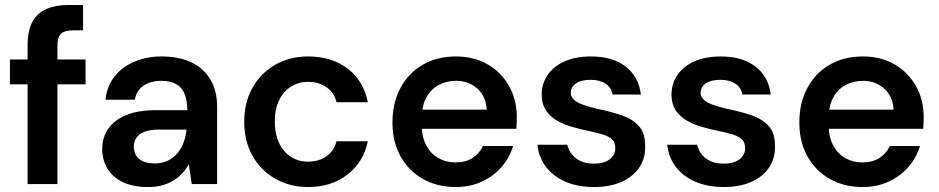

<svg xmlns="http://www.w3.org/2000/svg" viewBox="-20 -740 3777 772"><path d="M91 0V-559Q91 -617 110.5 -652.5Q130 -688 167 -704Q204 -720 255 -720H314V-618H274Q240 -618 225.5 -604.5Q211 -591 211 -558V0ZM20 -401V-501H324V-401Z M575 12Q513 12 472 -8.5Q431 -29 411 -64Q391 -99 391 -140Q391 -188 415.5 -223Q440 -258 488 -277.5Q536 -297 606 -297H733Q733 -337 722 -363Q711 -389 688 -402Q665 -415 629 -415Q587 -415 558 -396Q529 -377 522 -339H404Q410 -394 440.5 -432.5Q471 -471 520.5 -492Q570 -513 629 -513Q700 -513 750 -489Q800 -465 826.5 -419.5Q853 -374 853 -310V0H751L739 -80Q729 -61 713.5 -44Q698 -27 678 -14.5Q658 -2 632.5 5Q607 12 575 12ZM602 -83Q631 -83 653.5 -93.5Q676 -104 692.5 -123Q709 -142 718 -166.5Q727 -191 730 -218V-219H619Q583 -219 560.5 -210Q538 -201 528 -185.5Q518 -170 518 -150Q518 -129 528 -113.5Q538 -98 557 -90.5Q576 -83 602 -83Z M1219 12Q1145 12 1086.5 -21.5Q1028 -55 995 -114Q962 -173 962 -250Q962 -328 995 -387Q1028 -446 1086.5 -479.5Q1145 -513 1219 -513Q1314 -513 1378 -464Q1442 -415 1459 -329H1333Q1324 -368 1292.5 -389.5Q1261 -411 1218 -411Q1181 -411 1150.5 -392Q1120 -373 1102.5 -337.5Q1085 -302 1085 -251Q1085 -213 1095 -183Q1105 -153 1123.5 -132Q1142 -111 1166 -100.5Q1190 -90 1218 -90Q1247 -90 1270.5 -99.5Q1294 -109 1310.5 -127.5Q1327 -146 1333 -172H1459Q1442 -89 1377.5 -38.5Q1313 12 1219 12Z M1812 12Q1738 12 1680.5 -20.5Q1623 -53 1590.5 -111.5Q1558 -170 1558 -247Q1558 -326 1590 -386Q1622 -446 1679.5 -479.5Q1737 -513 1813 -513Q1887 -513 1942 -480.5Q1997 -448 2027.5 -393Q2058 -338 2058 -269Q2058 -259 2057.5 -247Q2057 -235 2056 -222H1645V-299H1937Q1934 -353 1899 -384Q1864 -415 1813 -415Q1776 -415 1744.5 -398.5Q1713 -382 1694.5 -348.5Q1676 -315 1676 -265V-236Q1676 -189 1694 -155.5Q1712 -122 1742.5 -104.5Q1773 -87 1811 -87Q1853 -87 1880.5 -105Q1908 -123 1922 -153H2043Q2029 -106 1997 -69Q1965 -32 1918 -10Q1871 12 1812 12Z M2369 12Q2303 12 2253.5 -9.5Q2204 -31 2175 -69.5Q2146 -108 2141 -158H2261Q2266 -137 2279.5 -119.5Q2293 -102 2315 -92Q2337 -82 2368 -82Q2397 -82 2416 -90.5Q2435 -99 2444.5 -113Q2454 -127 2454 -143Q2454 -167 2441 -179.5Q2428 -192 2403.5 -199.5Q2379 -207 2344 -214Q2310 -221 2276.5 -231Q2243 -241 2216.5 -257Q2190 -273 2174 -298Q2158 -323 2158 -359Q2158 -403 2181.5 -438Q2205 -473 2249.5 -493Q2294 -513 2356 -513Q2443 -513 2495.5 -472.5Q2548 -432 2557 -360H2443Q2438 -388 2415 -403.5Q2392 -419 2355 -419Q2316 -419 2295.5 -404.5Q2275 -390 2275 -366Q2275 -351 2288 -339Q2301 -327 2325 -318.5Q2349 -310 2383 -302Q2438 -291 2481 -276Q2524 -261 2549.5 -232.5Q2575 -204 2574 -150Q2575 -103 2550 -66Q2525 -29 2478.5 -8.5Q2432 12 2369 12Z M2891 12Q2825 12 2775.5 -9.5Q2726 -31 2697 -69.5Q2668 -108 2663 -158H2783Q2788 -137 2801.5 -119.5Q2815 -102 2837 -92Q2859 -82 2890 -82Q2919 -82 2938 -90.5Q2957 -99 2966.5 -113Q2976 -127 2976 -143Q2976 -167 2963 -179.5Q2950 -192 2925.5 -199.5Q2901 -207 2866 -214Q2832 -221 2798.5 -231Q2765 -241 2738.5 -257Q2712 -273 2696 -298Q2680 -323 2680 -359Q2680 -403 2703.5 -438Q2727 -473 2771.5 -493Q2816 -513 2878 -513Q2965 -513 3017.5 -472.5Q3070 -432 3079 -360H2965Q2960 -388 2937 -403.5Q2914 -419 2877 -419Q2838 -419 2817.5 -404.5Q2797 -390 2797 -366Q2797 -351 2810 -339Q2823 -327 2847 -318.5Q2871 -310 2905 -302Q2960 -291 3003 -276Q3046 -261 3071.5 -232.5Q3097 -204 3096 -150Q3097 -103 3072 -66Q3047 -29 3000.5 -8.5Q2954 12 2891 12Z M3448 12Q3374 12 3316.5 -20.5Q3259 -53 3226.5 -111.5Q3194 -170 3194 -247Q3194 -326 3226 -386Q3258 -446 3315.5 -479.5Q3373 -513 3449 -513Q3523 -513 3578 -480.5Q3633 -448 3663.5 -393Q3694 -338 3694 -269Q3694 -259 3693.5 -247Q3693 -235 3692 -222H3281V-299H3573Q3570 -353 3535 -384Q3500 -415 3449 -415Q3412 -415 3380.5 -398.5Q3349 -382 3330.5 -348.5Q3312 -315 3312 -265V-236Q3312 -189 3330 -155.5Q3348 -122 3378.5 -104.5Q3409 -87 3447 -87Q3489 -87 3516.5 -105Q3544 -123 3558 -153H3679Q3665 -106 3633 -69Q3601 -32 3554 -10Q3507 12 3448 12Z"/></svg>

Font: DM Sans 17pt SemiBold
Style: Regular
Weight: 600
Version: Version 4.004;gftools[0.9.30]